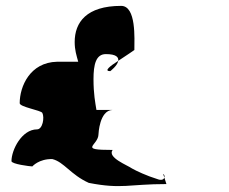

<svg xmlns="http://www.w3.org/2000/svg" viewBox="-20 -692 779 653"><path d="M19 -144C19 -134 82 -126 90 -126C90 -126 112 -152 158 -151C198 -141 220 -98 282 -70C395 -48 418 -66 546 -66L539 -88C537 -82 530 -77 515 -83C479 -94 443 -111 429 -119C414 -130 344 -156 363 -182C243 -182 315 -196 315 -236C315 -236 318 -316 362 -318H308C304 -343 298 -372 298 -423C298 -472 306 -508 340 -508C376 -508 384 -497 382 -485C410 -503 437 -522 437 -522C437 -560 444 -672 392 -672C274 -672 234 -616 234 -549C234 -522 240 -504 246 -482H174C82 -480 47 -398 47 -341C47 -328 119 -317 124 -308C132 -292 125 -252 106 -252C54 -252 19 -182 19 -144ZM355 -450C355 -450 380 -469 382 -485C354 -467 332 -450 355 -450ZM535 -100 539 -88C541 -93 538 -100 535 -100Z"/></svg>

Font: Ampere
Style: UltExt
Weight: 400
Version: Version 1